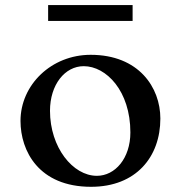

<svg xmlns="http://www.w3.org/2000/svg" viewBox="-20 -718 707 750"><path d="M60.1 -245.6C60.1 -128.9 130.9 11.7 335.9 11.7C511.7 11.7 606.4 -105.5 606.4 -254.9C606.4 -376 522.5 -503.9 334 -503.9C180.7 -503.9 60.1 -386.7 60.1 -245.6ZM175.3 -285.2C175.3 -387.2 233.4 -459.5 307.1 -459.5C395 -459.5 489.3 -362.8 489.3 -200.7C489.3 -99.6 429.7 -31.2 358.4 -31.2C264.6 -31.2 175.3 -142.1 175.3 -285.2ZM168 -636.2H498V-698.2H168Z"/></svg>

Font: Stoke
Style: Light
Weight: 300
Designer: Nicole Fally
Foundry: Nicole Fally
Version: Version 1.001